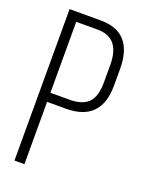

<svg xmlns="http://www.w3.org/2000/svg" viewBox="-134 -767 633 834"><g transform="rotate(20 182.0 -350.0)"><path d="M40 -700H185Q335 -700 335 -530V-454Q335 -288 173 -288H86V0H40ZM86 -330H173Q234 -330 261.5 -358.5Q289 -387 289 -451V-533Q289 -658 185 -658H86Z"/></g></svg>

Font: Bebas Neue Book
Style: Regular
Weight: 400
Designer: Ryoichi Tsunekawa
Foundry: Ryoichi Tsunekawa
Version: Version 001.003